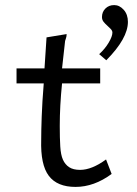

<svg xmlns="http://www.w3.org/2000/svg" viewBox="-20 -726 540 755"><path d="M163 -579 242 -592Q242 -583 239.5 -576Q237 -569 236 -565L224 -457H374V-398H224Q215 -309 215 -231Q215 -183 217 -150Q219 -117 227.5 -98Q236 -79 252 -68.5Q268 -58 295 -58Q341 -58 397 -99L419 -42Q350 9 277 9Q205 9 172 -34.5Q139 -78 142 -176Q142 -212 144 -268Q146 -324 152 -398H45V-457H155ZM483 -640Q483 -575 398 -489L370 -513Q393 -534 407.5 -558.5Q422 -583 422 -598Q422 -605 415.5 -612Q409 -619 401.5 -625.5Q394 -632 387.5 -640Q381 -648 381 -659Q381 -679 394.5 -692.5Q408 -706 429 -706Q450 -706 466.5 -687.5Q483 -669 483 -640Z"/></svg>

Font: InconsolataGo
Style: Regular
Weight: 400
Designer: Raph Levien, Kirill Tkachev
Foundry: Cyreal
Version: Version 1.013